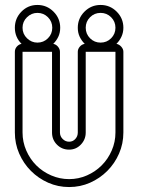

<svg xmlns="http://www.w3.org/2000/svg" viewBox="-20 -740 582 775"><path d="M40 -628Q40 -666 66.5 -693Q93 -720 131 -720Q169 -720 196 -693Q223 -666 223 -628Q223 -608 215.5 -592Q208 -576 195 -563Q206 -561 214 -551.5Q222 -542 222 -531V-205Q222 -190 233 -179Q244 -168 259 -168Q274 -168 284 -179Q294 -190 294 -205V-531Q294 -542 302 -551.5Q310 -561 322 -563Q309 -576 301.5 -592Q294 -608 294 -628Q294 -666 321 -693Q348 -720 386 -720Q424 -720 451 -693Q478 -666 478 -628Q478 -609 470.5 -592.5Q463 -576 450 -563Q461 -561 469.5 -551.5Q478 -542 478 -531V-205Q478 -160 460.5 -120Q443 -80 413 -50Q383 -20 343.5 -2.5Q304 15 259 15Q214 15 174.5 -2.5Q135 -20 105 -50Q75 -80 57.5 -120Q40 -160 40 -205V-531Q40 -543 48 -552Q56 -561 67 -563Q40 -590 40 -628ZM326 -531V-205Q326 -177 306.5 -156.5Q287 -136 259 -136Q230 -136 210 -156Q190 -176 190 -205V-531H71V-205Q71 -167 86 -132.5Q101 -98 126.5 -72.5Q152 -47 186.5 -32Q221 -17 259 -17Q297 -17 331 -32Q365 -47 390.5 -72.5Q416 -98 431 -132.5Q446 -167 446 -205V-531ZM326 -628Q326 -603 343.5 -585.5Q361 -568 386 -568Q411 -568 428.5 -585.5Q446 -603 446 -628Q446 -653 428.5 -670.5Q411 -688 386 -688Q361 -688 343.5 -670.5Q326 -653 326 -628ZM71 -628Q71 -603 89 -585.5Q107 -568 131 -568Q156 -568 173.5 -585.5Q191 -603 191 -628Q191 -653 173.5 -670.5Q156 -688 131 -688Q107 -688 89 -670.5Q71 -653 71 -628Z"/></svg>

Font: Lichte PostBus
Style: Regular
Weight: 400
Designer: Peter Wiegel
Version: Version 1.001